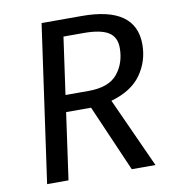

<svg xmlns="http://www.w3.org/2000/svg" viewBox="-78 -759 756 829"><g transform="rotate(-10 299.5 -344.5)"><path d="M308.1 -365.2Q397 -365.2 435.1 -411.6Q473.1 -458 473.1 -524.9Q473.1 -572.8 439 -594Q404.8 -615.2 331.1 -615.2H242.2L207 -365.2ZM571.8 -522.9Q571.8 -449.7 530.3 -390.9Q488.8 -332 397.9 -306.2L537.1 0H433.1L306.2 -292H196.8L155.8 0H62L159.2 -689H335.9Q571.8 -689 571.8 -522.9Z"/></g></svg>

Font: FiraSans-Italic
Style: Italic
Weight: 400
Italic angle: -8°
Designer: Carrois Corporate & Edenspiekermann AG
Foundry: Carrois Corporate GbR & Edenspiekermann AG
Version: Version 3.106;PS 003.106;hotconv 1.0.70;makeotf.lib2.5.58329